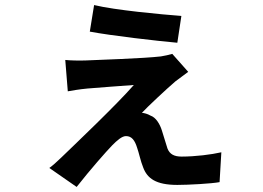

<svg xmlns="http://www.w3.org/2000/svg" viewBox="-20 -673 1040 759"><path d="M352 -653 335 -548C420 -532 602 -511 681 -504L697 -610C617 -616 434 -633 352 -653ZM724 -389 661 -460C652 -457 629 -452 616 -450C549 -442 360 -436 318 -434C290 -433 257 -434 238 -436L248 -312C265 -315 293 -320 325 -323C369 -327 470 -334 509 -337C440 -258 281 -107 222 -50C201 -30 190 -20 175 -9L283 66C338 -4 398 -72 424 -99C443 -118 462 -135 478 -135C501 -135 513 -118 522 -89C529 -70 536 -35 546 -11C562 32 596 58 681 58C724 58 816 53 848 47L855 -71C816 -62 752 -54 698 -54C669 -54 651 -63 642 -86C635 -107 627 -136 620 -157C612 -183 596 -209 575 -216C563 -223 551 -226 541 -227C561 -249 638 -321 673 -351C686 -361 708 -377 724 -389Z"/></svg>

Font: Noto Sans CJK KR Bold
Style: Regular
Weight: 700
Designer: Ryoko NISHIZUKA (kana & ideographs); Paul D. Hunt (Latin, Greek & Cyrillic); Wenlong ZHANG (bopomofo); Sandoll Communica
Foundry: Adobe Systems Incorporated
Version: Version 1.004;PS 1.004;hotconv 1.0.82;makeotf.lib2.5.63406